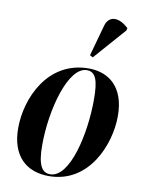

<svg xmlns="http://www.w3.org/2000/svg" viewBox="-90 -871 714 945"><g transform="rotate(10 267.0 -399.0)"><path d="M332 -603 472 -762 475 -774C430 -818 376 -823 360 -766L317 -611ZM220 10C419 10 504 -195 504 -340C504 -486 422 -546 323 -546C118 -546 31 -346 31 -197C31 -58 107 10 220 10ZM225 0C183 0 162 -36 162 -135C162 -312 222 -536 315 -536C359 -536 374 -496 374 -399C374 -226 323 0 225 0Z"/></g></svg>

Font: Noto Serif Display Condensed
Style: Bold Italic
Weight: 700
Width: 3
Italic angle: -12°
Designer: Monotype Design Team
Foundry: Monotype Imaging Inc.
Version: Version 2.009